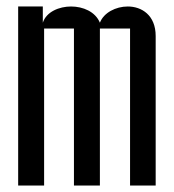

<svg xmlns="http://www.w3.org/2000/svg" viewBox="-20 -572 535 592"><path d="M116 0V-484H208V0H288V-484H381V0H460V-461C460 -525 417 -552 374 -552C337 -552 300 -533 288 -502C274 -536 236 -552 199 -552C163 -552 123 -536 112 -502V-552H36V0Z"/></svg>

Font: Queering
Style: Regular
Weight: 400
Designer: Adam Naccarato
Foundry: adamnac
Version: Version 2.000;hotconv 1.0.109;makeotfexe 2.5.65596